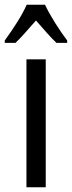

<svg xmlns="http://www.w3.org/2000/svg" viewBox="-46 -786 302 806"><path d="M146 0H65V-537H146ZM143 -766Q159 -732 185 -690.5Q211 -649 236 -616V-606H191Q170 -626 149 -650Q128 -674 105 -700Q82 -674 59.5 -648.5Q37 -623 19 -606H-26V-616Q1 -653 26.5 -693.5Q52 -734 66 -766Z"/></svg>

Font: Noto Sans ExtraCondensed
Style: Regular
Weight: 400
Width: 2
Designer: Monotype Design Team
Foundry: Monotype Imaging Inc.
Version: Version 2.013; ttfautohint (v1.8.4.7-5d5b)